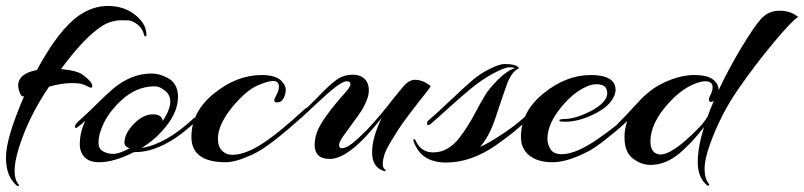

<svg xmlns="http://www.w3.org/2000/svg" viewBox="-23 -528 2701 645"><path d="M469 -410Q469 -406 465.5 -406Q462 -406 461 -411Q455 -434 438 -446.5Q421 -459 408.5 -459.5Q396 -460 386 -460Q350 -460 319 -440Q260 -402 182 -296Q237 -291 256 -276Q293 -248 286 -235Q284 -230 268 -239.5Q252 -249 219 -249Q186 -249 142 -237Q73 -136 40 -30Q26 16 26 46Q26 76 39 91Q43 95 40 96Q37 97 36 97Q35 97 34 96Q-3 66 -3 1Q-3 -64 58 -205Q53 -203 50.5 -205Q48 -207 44.5 -214Q41 -221 39 -231.5Q37 -242 39.5 -252.5Q42 -263 54 -274Q68 -286 101 -293Q175 -430 244 -477Q290 -508 339 -508Q388 -508 423 -484Q469 -452 469 -410Z M427 -17Q360 17 310 17Q268 17 253 -11Q245 -25 245 -43Q245 -84 264 -123Q251 -110 239 -102Q229 -93 229 -104Q229 -111 246.5 -126Q264 -141 300 -176.5Q336 -212 357 -230Q418 -281 486 -281Q511 -281 537 -268Q575 -250 575 -202Q575 -144 517 -83Q494 -57 453 -31Q535 -44 627 -130Q632 -134 636 -133.5Q640 -133 640 -129Q640 -125 636 -121Q526 -17 431 -17Q429 -17 427 -17ZM524 -122Q549 -160 549 -186.5Q549 -213 526 -227Q513 -238 496 -238Q435 -238 383.5 -190Q332 -142 315 -88Q308 -69 308 -48.5Q308 -28 323.5 -19.5Q339 -11 358 -11Q377 -11 413 -30Q411 -30 407 -32Q395 -38 395 -48Q395 -83 434 -119Q462 -144 491 -144Q520 -144 524 -122Z M914 -237Q914 -256 894 -256Q877 -256 841.5 -240.5Q806 -225 762 -174Q709 -111 709 -62Q709 -25 737 -12Q746 -8 758 -8Q799 -8 854.5 -43Q910 -78 998 -159Q1012 -173 1012 -159Q1012 -153 1006 -148Q884 -36 826.5 -9.5Q769 17 736 17Q620 17 620 -68Q620 -153 696.5 -214.5Q773 -276 856 -276Q908 -276 926 -252Q937 -240 937 -226.5Q937 -213 930 -198.5Q923 -184 907.5 -184Q892 -184 903 -203.5Q914 -223 914 -237Z M1126 -30Q1144 -30 1179 -62L1211 -93Q1260 -146 1297 -195L1334 -240Q1351 -259 1370 -260Q1399 -260 1424 -238Q1418 -229 1404.5 -212Q1391 -195 1377.5 -177.5Q1364 -160 1346.5 -137Q1329 -114 1316 -94Q1303 -74 1289.5 -51.5Q1276 -29 1270 -13Q1255 31 1271 42Q1276 47 1269 47Q1267 47 1265 46Q1227 33 1227 -16Q1227 -65 1259 -132Q1152 6 1085 6Q1034 6 1034 -42Q1034 -59 1041 -82Q1056 -127 1143 -224Q1154 -237 1154 -246Q1154 -255 1142 -255Q1130 -255 1106 -237Q1082 -219 1039 -178.5Q996 -138 986.5 -130Q977 -122 977 -134Q977 -140 996 -155.5Q1015 -171 1048 -205.5Q1081 -240 1105.5 -258.5Q1130 -277 1162 -277Q1198 -277 1211 -250Q1216 -240 1216 -224Q1216 -208 1208 -188.5Q1200 -169 1190 -154Q1180 -139 1163 -116Q1146 -93 1131 -72Q1116 -51 1116 -40.5Q1116 -30 1126 -30Z M1366 -55Q1365 -56 1365 -58Q1365 -60 1368.5 -60Q1372 -60 1373 -56Q1391 -16 1432 -16Q1483 -16 1521 -66Q1549 -103 1570.5 -143.5Q1592 -184 1606.5 -208Q1621 -232 1651.5 -262Q1682 -292 1707 -299Q1701 -302 1687 -302Q1673 -302 1634.5 -281.5Q1596 -261 1558 -229.5Q1520 -198 1476 -158Q1432 -118 1423 -111Q1414 -104 1412 -111Q1410 -118 1417 -124Q1443 -146 1492 -192.5Q1541 -239 1566.5 -260.5Q1592 -282 1624 -297.5Q1656 -313 1672 -313Q1712 -313 1721 -299Q1695 -288 1678.5 -241Q1662 -194 1641.5 -132Q1621 -70 1590 -35Q1616 -45 1670.5 -81.5Q1725 -118 1767 -161Q1776 -169 1780 -163Q1780 -161 1780 -158.5Q1780 -156 1761 -137Q1742 -118 1714.5 -94.5Q1687 -71 1646 -42Q1561 18 1475.5 18Q1390 18 1366 -55Z M1964 -156Q2017 -185 2017 -215Q2017 -245 1981 -245Q1964 -245 1945 -236Q1903 -217 1864 -170Q1816 -112 1816 -62Q1816 -43 1826.5 -26.5Q1837 -10 1864 -10Q1911 -10 1983 -59.5Q2055 -109 2107 -159Q2119 -171 2119 -160Q2119 -153 2113 -148Q2076 -114 2063.5 -102.5Q2051 -91 2014 -61.5Q1977 -32 1954 -20Q1883 17 1833.5 17Q1784 17 1755.5 -5.5Q1727 -28 1727 -68Q1727 -153 1803 -214.5Q1879 -276 1962 -276Q2018 -276 2037 -252Q2045 -240 2045 -226.5Q2045 -213 2036 -197Q2018 -166 1968.5 -142.5Q1919 -119 1875 -119Q1858 -119 1856.5 -122Q1855 -125 1859 -126.5Q1863 -128 1870 -128Q1910 -128 1964 -156Z M2363 -46Q2344 6 2344 39Q2344 72 2358 89Q2361 93 2359 94.5Q2357 96 2356 96Q2355 96 2353 95Q2321 69 2321 17.5Q2321 -34 2342 -101Q2301 -48 2261 -14Q2213 26 2163 26Q2131 26 2103 4.5Q2075 -17 2075 -66Q2074 -90 2084 -121Q2064 -103 2058.5 -99Q2053 -95 2051 -99Q2049 -103 2049 -106.5Q2049 -110 2055.5 -115.5Q2062 -121 2125 -189Q2162 -230 2213 -253Q2264 -276 2310 -276Q2352 -276 2371.5 -261.5Q2391 -247 2391 -225Q2427 -301 2468.5 -369.5Q2510 -438 2533 -464Q2558 -492 2596 -492Q2634 -492 2658 -471Q2637 -458 2576 -385Q2515 -312 2457 -228.5Q2399 -145 2363 -46ZM2371 -235Q2371 -255 2346 -255Q2333 -255 2312 -247Q2265 -229 2219 -177Q2162 -112 2162 -53Q2162 -18 2185 -11Q2190 -9 2195 -9Q2236 -9 2317 -91Q2339 -112 2354 -136Q2362 -159 2375 -189Q2366 -183 2360.5 -187.5Q2355 -192 2363 -207.5Q2371 -223 2371 -235Z"/></svg>

Font: Arizonia
Style: Regular
Weight: 400
Designer: Robert E. Leuschke
Foundry: Robert E. Leuschke
Version: Version 1.003